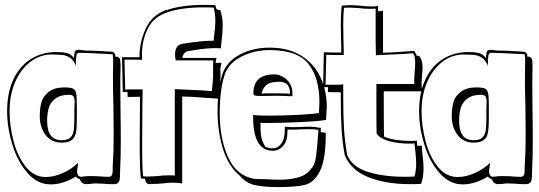

<svg xmlns="http://www.w3.org/2000/svg" viewBox="-20 -719 2194 782"><path d="M471 -454V-444Q470 -417 470 -366L471 -254Q472 -216 472 -141Q472 -82 469 -20V-13Q469 8 466 18Q463 28 448 31H434Q420 31 398 29L369 28Q362 28 348 30L326 31Q310 27 305 11Q292 6 289 0Q237 32 186 32Q133 32 92.5 -14Q52 -60 30.5 -129.5Q9 -199 9 -266Q9 -342 35 -396.5Q61 -451 106.5 -479Q152 -507 209 -507Q237 -507 252.5 -503Q268 -499 281 -483Q282 -488 283 -499Q284 -510 288 -513Q292 -516 301 -516Q310 -516 317.5 -514.5Q325 -513 332 -513H341Q367 -513 440 -508L449 -499L450 -488H460L469 -479Q471 -463 471 -454ZM330 -503 303 -504Q293 -504 291 -491.5Q289 -479 289 -456V-451Q280 -473 266 -483Q252 -493 235 -495Q218 -497 187 -497Q140 -496 101.5 -465.5Q63 -435 41 -383Q19 -331 19 -266Q19 -207 35 -145Q51 -83 84.5 -40.5Q118 2 166 2Q200 2 236.5 -14.5Q273 -31 298 -56Q298 -50 296 -39.5Q294 -29 294 -21Q294 -4 306 1Q314 1 328 -1L349 -2L382 -1Q404 1 414 1H426Q434 -1 436.5 -7.5Q439 -14 439 -26V-40Q443 -99 443 -171L442 -281Q440 -355 440 -393Q440 -440 441 -464V-474Q441 -482 439 -498Q411 -500 341 -503ZM293 -291V-236Q293 -200 289.5 -180Q286 -160 272.5 -149Q259 -138 231 -138Q190 -138 166 -169Q142 -200 142 -246Q142 -279 148 -299Q154 -326 178 -344.5Q202 -363 241 -363Q266 -363 276.5 -358.5Q287 -354 290 -339.5Q293 -325 293 -291ZM172 -226Q172 -148 231 -148Q256 -148 267 -159Q278 -170 280.5 -189Q283 -208 283 -247V-273L284 -303Q284 -319 279.5 -326Q275 -333 261 -333Q226 -333 205 -317Q184 -301 178 -277V-276Q172 -256 172 -226Z M684 25Q663 25 643 28Q621 30 607 30L590 31Q582 31 577 26.5Q572 22 571 9L554 8Q549 -22 549 -136L550 -289V-325L500 -324L499 -345L480 -344L477 -486H548Q548 -548 574 -603.5Q600 -659 659 -679V-678Q721 -699 809 -699Q844 -699 857 -698Q858 -694 859.5 -688Q861 -682 864.5 -680Q868 -678 877 -678Q887 -651 887 -614Q887 -591 883 -557Q880 -536 880 -522Q873 -523 858 -523Q825 -523 788.5 -517.5Q752 -512 747 -511Q736 -509 730 -501Q724 -493 723 -483H862Q858 -468 858 -463H882Q877 -439 877 -435Q877 -433 877.5 -432Q878 -431 878 -428V-407Q878 -394 876 -376Q873 -340 873 -317L811 -321Q751 -326 722 -326V28Q700 25 684 25ZM800 -351 843 -348Q848 -397 848 -409V-458Q848 -470 849 -473H696Q693 -485 693 -497Q693 -537 725 -541Q804 -553 837 -553H850Q857 -607 857 -634Q857 -666 850 -688Q835 -689 809 -689Q721 -689 662 -669Q606 -651 582 -602.5Q558 -554 558 -496Q558 -482 559 -475Q548 -476 525 -476H487L490 -354Q503 -355 527 -355H561Q561 -318 560 -289L559 -130Q559 -28 563 -1Q570 0 582 0Q595 0 623 -2Q644 -5 669 -5Q685 -5 692 -4V-356Z M1059 -124V-122Q1072 -115 1091 -115Q1112 -115 1126 -134.5Q1140 -154 1140 -193V-203Q1162 -201 1173 -201L1208 -202Q1219 -203 1242 -203Q1259 -203 1287 -198L1286 -181L1307 -178Q1307 -70 1283.5 -23Q1260 24 1223.5 33.5Q1187 43 1112 43Q1052 43 1016.5 34.5Q981 26 956 -4Q910 -42 888 -113Q866 -184 866 -267Q866 -364 889 -426Q910 -474 962 -499.5Q1014 -525 1078 -525Q1155 -525 1207.5 -492Q1260 -459 1285.5 -403.5Q1311 -348 1311 -282Q1311 -276 1308 -231Q1289 -226 1207.5 -222Q1126 -218 1063 -218Q1048 -218 1041 -219V-202Q1041 -176 1044.5 -159.5Q1048 -143 1059 -124ZM1080 -248Q1135 -248 1199 -251.5Q1263 -255 1279 -259Q1281 -289 1281 -302Q1281 -402 1236.5 -458.5Q1192 -515 1078 -515Q1018 -515 967.5 -490.5Q917 -466 898 -423Q875 -361 875 -257Q875 -153 910 -77Q945 -1 1019 10L1063 11Q1097 13 1116 13Q1163 13 1196.5 3Q1230 -7 1249 -34Q1262 -45 1267 -80.5Q1272 -116 1277 -190Q1262 -193 1238 -193L1199 -192Q1187 -191 1166 -191Q1154 -191 1151 -192V-184Q1151 -145 1133.5 -125Q1116 -105 1091 -105Q1014 -105 1011 -233V-251Q1023 -248 1080 -248ZM1171 -330Q1171 -327 1164 -327Q1159 -327 1144 -328Q1129 -329 1108 -329L1043 -328Q1024 -328 1018 -330Q1012 -332 1012 -339Q1012 -416 1097 -416Q1116 -416 1132 -406Q1150 -397 1160.5 -379Q1171 -361 1171 -341ZM1117 -386Q1082 -386 1066.5 -374Q1051 -362 1045 -338L1064 -339H1108L1151 -338L1161 -337V-341Q1161 -364 1148 -377L1147 -378Q1134 -386 1117 -386Z M1642 -510 1667 -512Q1675 -500 1678 -491L1687 -492Q1701 -475 1701 -445Q1701 -434 1699 -412Q1697 -390 1697 -378Q1697 -367 1700 -347H1543Q1543 -222 1544 -163Q1563 -154 1592 -149.5Q1621 -145 1651 -145Q1670 -145 1678 -146L1679 -129V-125Q1691 -125 1698 -126Q1698 -109 1701 -88Q1705 -56 1705 -34Q1705 3 1695 30Q1682 31 1648 31Q1553 31 1481.5 3Q1410 -25 1384 -87Q1374 -144 1371 -196Q1368 -248 1368 -319V-343L1316 -344V-364H1296L1299 -506Q1326 -505 1370 -505Q1370 -540 1369 -558L1368 -617Q1368 -663 1372 -696Q1394 -698 1405 -698Q1420 -698 1446 -696Q1466 -693 1487 -693H1500Q1513 -693 1520 -695V-673Q1526 -673 1540 -675V-504Q1573 -505 1642 -510ZM1487 -683Q1462 -683 1441 -686Q1413 -688 1400 -688Q1388 -688 1381 -687Q1378 -659 1378 -618L1379 -551Q1380 -531 1380 -495H1346Q1322 -495 1309 -496L1306 -374H1344Q1367 -374 1378 -375V-319Q1378 -249 1381 -197Q1384 -145 1394 -88Q1414 -39 1478 -19Q1542 1 1628 1Q1655 1 1668 0Q1675 -22 1675 -54Q1675 -81 1668 -135Q1661 -134 1647 -134Q1605 -134 1567 -143.5Q1529 -153 1514 -175Q1513 -206 1513 -271V-377H1668Q1667 -380 1667 -393Q1667 -403 1669 -427Q1671 -451 1671 -464Q1671 -492 1662 -502L1619 -499L1511 -494L1510 -550V-684Q1503 -683 1487 -683Z M2149 -454V-444Q2148 -417 2148 -366L2149 -254Q2150 -216 2150 -141Q2150 -82 2147 -20V-13Q2147 8 2144 18Q2141 28 2126 31H2112Q2098 31 2076 29L2047 28Q2040 28 2026 30L2004 31Q1988 27 1983 11Q1970 6 1967 0Q1915 32 1864 32Q1811 32 1770.5 -14Q1730 -60 1708.5 -129.5Q1687 -199 1687 -266Q1687 -342 1713 -396.5Q1739 -451 1784.5 -479Q1830 -507 1887 -507Q1915 -507 1930.5 -503Q1946 -499 1959 -483Q1960 -488 1961 -499Q1962 -510 1966 -513Q1970 -516 1979 -516Q1988 -516 1995.5 -514.5Q2003 -513 2010 -513H2019Q2045 -513 2118 -508L2127 -499L2128 -488H2138L2147 -479Q2149 -463 2149 -454ZM2008 -503 1981 -504Q1971 -504 1969 -491.5Q1967 -479 1967 -456V-451Q1958 -473 1944 -483Q1930 -493 1913 -495Q1896 -497 1865 -497Q1818 -496 1779.5 -465.5Q1741 -435 1719 -383Q1697 -331 1697 -266Q1697 -207 1713 -145Q1729 -83 1762.5 -40.5Q1796 2 1844 2Q1878 2 1914.5 -14.5Q1951 -31 1976 -56Q1976 -50 1974 -39.5Q1972 -29 1972 -21Q1972 -4 1984 1Q1992 1 2006 -1L2027 -2L2060 -1Q2082 1 2092 1H2104Q2112 -1 2114.5 -7.5Q2117 -14 2117 -26V-40Q2121 -99 2121 -171L2120 -281Q2118 -355 2118 -393Q2118 -440 2119 -464V-474Q2119 -482 2117 -498Q2089 -500 2019 -503ZM1971 -291V-236Q1971 -200 1967.5 -180Q1964 -160 1950.5 -149Q1937 -138 1909 -138Q1868 -138 1844 -169Q1820 -200 1820 -246Q1820 -279 1826 -299Q1832 -326 1856 -344.5Q1880 -363 1919 -363Q1944 -363 1954.5 -358.5Q1965 -354 1968 -339.5Q1971 -325 1971 -291ZM1850 -226Q1850 -148 1909 -148Q1934 -148 1945 -159Q1956 -170 1958.5 -189Q1961 -208 1961 -247V-273L1962 -303Q1962 -319 1957.5 -326Q1953 -333 1939 -333Q1904 -333 1883 -317Q1862 -301 1856 -277V-276Q1850 -256 1850 -226Z"/></svg>

Font: Londrina Shadow
Style: Regular
Weight: 400
Designer: Marcelo Magalhaes
Foundry: Marcelo Magalhães
Version: Version 1.002